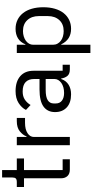

<svg xmlns="http://www.w3.org/2000/svg" viewBox="464 -1164 899 1868"><g transform="rotate(-90 914.0 -229.5)"><path d="M199 0Q157 0 135.5 -23.5Q114 -47 114 -85V-446H29V-516H77Q103 -516 112.5 -526.5Q122 -537 122 -563V-659H194V-516H307V-446H194V-70H299V0Z M436 0V-516H516V-421H521Q535 -458 571 -487Q607 -516 670 -516H701V-436H654Q589 -436 552.5 -411.5Q516 -387 516 -350V0Z M1174 0Q1129 0 1109.5 -24Q1090 -48 1085 -84H1080Q1063 -36 1024 -12Q985 12 931 12Q849 12 803.5 -30Q758 -72 758 -144Q758 -217 811.5 -256Q865 -295 978 -295H1080V-346Q1080 -401 1050 -430Q1020 -459 958 -459Q911 -459 879.5 -438Q848 -417 827 -382L779 -427Q800 -469 846 -498.5Q892 -528 962 -528Q1056 -528 1108 -482Q1160 -436 1160 -354V-70H1219V0ZM944 -56Q974 -56 999 -63Q1024 -70 1042 -83Q1060 -96 1070 -113Q1080 -130 1080 -150V-235H974Q905 -235 873.5 -215Q842 -195 842 -157V-136Q842 -98 869.5 -77Q897 -56 944 -56Z M1333 -516H1413V-432H1417Q1437 -481 1475.5 -504.5Q1514 -528 1568 -528Q1616 -528 1655 -509Q1694 -490 1721.5 -455Q1749 -420 1763.5 -370Q1778 -320 1778 -258Q1778 -196 1763.5 -146Q1749 -96 1721.5 -61Q1694 -26 1655 -7Q1616 12 1568 12Q1463 12 1417 -84H1413V200H1333ZM1546 -60Q1614 -60 1653 -102.5Q1692 -145 1692 -214V-302Q1692 -371 1653 -413.5Q1614 -456 1546 -456Q1519 -456 1494.5 -448.5Q1470 -441 1452 -428Q1434 -415 1423.5 -396.5Q1413 -378 1413 -357V-165Q1413 -140 1423.5 -120.5Q1434 -101 1452 -87.5Q1470 -74 1494.5 -67Q1519 -60 1546 -60Z"/></g></svg>

Font: IBM Plex Sans Devanagari
Style: Regular
Weight: 400
Designer: Mike Abbink, Paul van der Laan, Pieter van Rosmalen, Erin McLaughlin
Foundry: Bold Monday
Version: Version 1.1